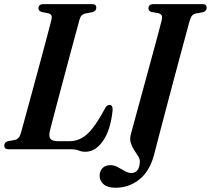

<svg xmlns="http://www.w3.org/2000/svg" viewBox="-26 -720 1016 926"><path d="M316.5 0H15Q-5.5 0 -5.5 -18Q-5.5 -33 11.5 -39L45.5 -45Q67 -50 74.5 -77.5Q80.5 -98 92 -141Q103.5 -184 118.8 -239.2Q134 -294.5 150 -354Q166 -413.5 180.8 -468.2Q195.5 -523 206.5 -565Q217.5 -607 222.5 -626.5Q228 -650 208.5 -655.5L173.5 -662.5Q159.5 -668 159.5 -679.5Q159.5 -700 182.5 -700H419.5Q438.5 -700 438.5 -683Q438.5 -667.5 422 -662L384 -654.5Q374 -652 367.5 -645.2Q361 -638.5 357 -623.5Q350.5 -600 338.8 -556.5Q327 -513 312.2 -458Q297.5 -403 282 -345Q266.5 -287 252.5 -234.2Q238.5 -181.5 228.2 -142.2Q218 -103 214 -86.5Q208.5 -60 218.2 -49.5Q228 -39 254.5 -39H307.5Q339.5 -39 366.2 -53Q393 -67 419.2 -100Q445.5 -133 476.5 -190Q483 -203.5 489 -208.8Q495 -214 501.5 -214Q519 -214 517 -187.5Q507.5 -93.5 471 -40.8Q434.5 12 385.5 12Q368 12 354.2 6Q340.5 0 316.5 0ZM886 -610.5Q883.5 -600.5 874 -565.8Q864.5 -531 850.8 -479.8Q837 -428.5 821 -368.8Q805 -309 789 -248.5Q773 -188 759 -134.8Q745 -81.5 735 -43.2Q725 -5 721.5 9.5Q701 99.5 649.8 142.5Q598.5 185.5 530.5 185.5Q492.5 185.5 473.2 168.2Q454 151 454.5 126.5Q454.5 105.5 468.2 91Q482 76.5 506 76.5Q524.5 76.5 542 86Q559.5 95.5 576 105Q592.5 114.5 608 114.5Q624.5 114.5 635.8 102.2Q647 90 648.5 60.5Q649 47.5 640.2 33.5Q631.5 19.5 621 3.8Q610.5 -12 604.8 -30.8Q599 -49.5 605 -72.5Q609.5 -89 621 -131.2Q632.5 -173.5 648.2 -231Q664 -288.5 680.8 -350.5Q697.5 -412.5 712.8 -468.2Q728 -524 738.5 -563.5Q749 -603 752 -615Q757.5 -636 754.5 -644Q751.5 -652 739 -656L704 -662.5Q689.5 -668 690 -679.5Q690 -700 714 -700H951Q962.5 -700 966.8 -695.2Q971 -690.5 971 -682.5Q970.5 -667.5 954 -661.5L916 -654.5Q905 -651 899 -643Q893 -635 886 -610.5Z"/></svg>

Font: Fraunces 144pt Soft SemiBold
Style: Italic
Weight: 600
Italic angle: -16°
Version: Version 1.000;[b76b70a41]